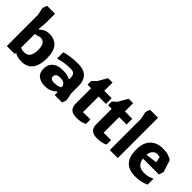

<svg xmlns="http://www.w3.org/2000/svg" viewBox="91 -1547 2386 2386"><g transform="rotate(45 1284.0 -353.5)"><path d="M332 0Q284 0 255 -8.5Q226 -17 213.5 -25.5Q201 -34 201 -34V-9H61V-557L40 -657L61 -717H201V-556L191 -443L201 -438Q221 -457 250.5 -474.5Q280 -492 332 -492Q421 -492 471.5 -435Q522 -378 522 -255Q522 -163 496.5 -106.5Q471 -50 428 -25Q385 0 332 0ZM268 -106Q308 -106 330.5 -126Q353 -146 362.5 -178Q372 -210 372 -247Q372 -283 364.5 -313.5Q357 -344 337 -362.5Q317 -381 278 -381L201 -360V-119Q201 -119 222 -112.5Q243 -106 268 -106Z M742 10Q675 10 628.5 -24.5Q582 -59 582 -132Q582 -209 631 -249.5Q680 -290 762 -290Q822 -290 853.5 -280Q885 -270 895 -265L902 -271Q902 -301 897 -324Q892 -347 874 -359.5Q856 -372 818 -372Q750 -372 696.5 -361Q643 -350 612 -341V-451Q643 -462 706 -471.5Q769 -481 842 -481Q904 -481 943.5 -464.5Q983 -448 1004.5 -420Q1026 -392 1034.5 -358.5Q1043 -325 1043 -292V-159L1063 -58L1043 1H912V-48L902 -53Q894 -43 874.5 -28Q855 -13 822.5 -1.5Q790 10 742 10ZM797 -101Q840 -101 864.5 -109Q889 -117 902 -125V-144Q902 -163 879.5 -182Q857 -201 806 -201Q768 -201 750 -186Q732 -171 732 -148Q732 -124 749 -112.5Q766 -101 797 -101Z M1302 10Q1234 10 1203 -20Q1172 -50 1172 -111V-379H1109V-444L1162 -493L1233 -617H1311V-472H1441V-372H1311V-98L1441 -99V-20Q1441 -20 1425 -12.5Q1409 -5 1378.5 2.5Q1348 10 1302 10Z M1664 10Q1596 10 1565 -20Q1534 -50 1534 -111V-379H1471V-444L1524 -493L1595 -617H1673V-472H1803V-372H1673V-98L1803 -99V-20Q1803 -20 1787 -12.5Q1771 -5 1740.5 2.5Q1710 10 1664 10Z M1880 0V-548L1859 -648L1880 -708H2020V0Z M2332 10Q2267 10 2216 -13Q2165 -36 2136 -90Q2107 -144 2107 -236Q2107 -325 2138 -379Q2169 -433 2220 -457.5Q2271 -482 2332 -482Q2399 -482 2437.5 -467Q2476 -452 2496 -438L2546 -279L2526 -217H2246Q2252 -164 2284 -132Q2316 -100 2382 -100Q2436 -100 2469.5 -113Q2503 -126 2516 -133V-29Q2486 -13 2439.5 -1.5Q2393 10 2332 10ZM2245 -281 2395 -301 2380 -375Q2373 -379 2360.5 -381Q2348 -383 2338 -383Q2293 -383 2269 -351.5Q2245 -320 2245 -281Z"/></g></svg>

Font: Rowdies Light
Style: Regular
Weight: 300
Designer: Jaikishan Patel
Version: Version 1.000; ttfautohint (v1.8.3)